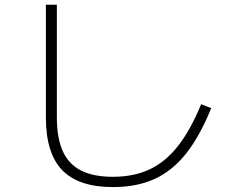

<svg xmlns="http://www.w3.org/2000/svg" viewBox="-20 -758 978 803"><path d="M171.9 -266.6V-738.3H217.8V-266.6Q217.8 -180.2 242.7 -125.5Q267.6 -70.8 319.1 -44.7Q370.6 -18.6 452.1 -18.6Q539.6 -18.6 605.7 -49.6Q671.9 -80.6 724.1 -147Q776.4 -213.4 821.3 -322.3L863.3 -305.7Q815.4 -187.5 757.8 -115.2Q700.2 -43 626 -9.3Q551.8 24.4 452.1 24.4Q308.6 24.4 240.2 -46.4Q171.9 -117.2 171.9 -266.6Z"/></svg>

Font: Pretendard ExtraLight
Style: Regular
Weight: 200
Designer: Base glyphs from Inter by Rasmus Andersson; Hangeul glyphs from Noto Sans CJK(Source Han Sans) by Jang Soo-young and Kan
Foundry: Kil Hyung-jin
Version: Version 1.309